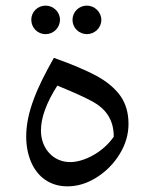

<svg xmlns="http://www.w3.org/2000/svg" viewBox="-20 -618 538 680"><path d="M141.6 -497.1C169.4 -497.1 192.4 -519.5 192.4 -548.3C192.4 -575.7 168.9 -598.1 141.6 -598.1C113.8 -598.1 90.8 -576.2 90.8 -548.3C90.8 -519.5 112.8 -497.1 141.6 -497.1ZM287.6 -497.1C315.4 -497.1 338.9 -519.5 338.9 -547.4C338.9 -575.2 315.4 -598.1 287.6 -598.1C259.8 -598.1 236.8 -576.2 236.8 -547.4C236.8 -519.5 259.8 -497.1 287.6 -497.1ZM218.8 42C253.9 42 288.1 31.7 321.8 10.7C355.5 -10.7 382.8 -38.1 403.8 -72.3C424.8 -106.4 435.1 -142.1 435.1 -179.2C435.1 -218.8 425.3 -252 405.8 -279.3C386.2 -306.2 357.9 -329.6 321.3 -349.6C284.2 -369.6 233.9 -390.6 170.9 -413.1C111.8 -309.6 72.8 -220.2 72.8 -134.8C72.8 -101.6 78.6 -71.8 89.8 -44.9C112.8 9.3 158.2 42 218.8 42ZM382.8 -133.8C344.7 -78.1 276.9 -43.9 228.5 -43.9C168.5 -43.9 125 -92.3 125 -155.8C125 -201.2 144.5 -254.4 183.1 -314.9C191.9 -311 205.1 -305.7 222.7 -298.3C260.7 -282.2 290.5 -268.1 311.5 -256.3C353.5 -232.4 383.3 -194.3 382.8 -133.8Z"/></svg>

Font: SG Kara Light
Style: Regular
Weight: 400
Designer: Damoon Khanjanzadeh
Version: Version 1.000